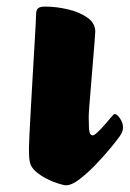

<svg xmlns="http://www.w3.org/2000/svg" viewBox="-20 -543 390 577"><path d="M178.4 13.8Q172.1 13.8 155.6 8.7Q139 3.7 120 -5.9Q101.1 -15.6 86.8 -28.3Q72.5 -40.9 69.7 -56.3Q68.5 -61.3 67.7 -71Q67 -80.7 67 -99.3Q67.2 -110.9 68.7 -142.4Q70.2 -174 72.7 -217.5Q75.2 -261 77.8 -307.3Q80.5 -353.7 83 -395.7Q85.5 -437.8 87 -466.1Q88.5 -494.5 88.5 -500.9Q88.5 -512.4 94.1 -517.8Q99.8 -523.2 115.3 -523.2Q149 -523.2 183.9 -515Q218.8 -506.7 242.6 -490.1Q266.3 -473.5 266.3 -447.9Q266.3 -441.5 264.2 -416.6Q262.1 -391.6 259.3 -357.6Q256.6 -323.6 253.7 -288.9Q250.8 -254.1 248.7 -227.6Q246.6 -201.1 246.6 -191.7Q246.6 -153.9 249.3 -145.1Q252.1 -136.2 258.8 -136.2Q262.8 -136.2 270.2 -142.9Q277.7 -149.6 286.3 -158.9Q295 -168.1 302.6 -177.3Q310.1 -186.5 314.4 -191.2Q318.6 -196.2 320.5 -198.2Q322.4 -200.2 325.1 -200.2Q331.9 -200.2 340.8 -186.9Q349.7 -173.7 349.7 -159.9Q349.7 -147.6 340.7 -134.8Q331.7 -121.8 311.6 -97.4Q291.4 -73 266.8 -47.5Q242.2 -22 218.7 -4.1Q195.2 13.8 178.4 13.8Z"/></svg>

Font: Briem Hand Thin
Style: Regular
Weight: 100
Designer: Gunnlaugur SE Briem, Eben Sorkin
Foundry: Sorkin Type Co.
Version: Version 1.003